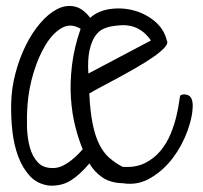

<svg xmlns="http://www.w3.org/2000/svg" viewBox="-20 -612 666 629"><path d="M141.6 -3.9Q102.5 -8.8 78.1 -35.2Q53.7 -61.5 39.6 -99.6Q25.4 -137.7 20.5 -183.1Q15.6 -228.5 16.6 -272.5Q17.6 -323.2 30.8 -372.6Q43.9 -421.9 64.5 -463.4Q85 -504.9 111.8 -536.1Q138.7 -567.4 167 -582Q195.3 -596.7 223.6 -590.8Q252 -585 275.4 -553.7Q301.8 -577.1 341.3 -582.5Q380.9 -587.9 418.9 -577.6Q457 -567.4 487.3 -542Q517.6 -516.6 526.4 -479.5Q532.2 -470.7 519.5 -456.5Q506.8 -442.4 482.9 -425.8Q459 -409.2 427.7 -391.1Q396.5 -373 366.7 -356.9Q336.9 -340.8 311 -327.1Q285.2 -313.5 272.5 -305.7Q275.4 -246.1 283.7 -205.6Q292 -165 305.7 -138.2Q319.3 -111.3 338.4 -94.7Q357.4 -78.1 381.8 -65.4Q424.8 -62.5 455.6 -78.1Q486.3 -93.8 506.8 -119.1Q527.3 -144.5 539.6 -174.8Q551.8 -205.1 558.1 -232.4Q564.5 -259.8 566.9 -278.8Q569.3 -297.9 571.3 -299.8Q582 -305.7 595.7 -300.3Q609.4 -294.9 611.3 -271.5Q612.3 -233.4 594.7 -184.6Q577.1 -135.7 546.4 -94.7Q515.6 -53.7 473.1 -28.8Q430.7 -3.9 382.8 -11.7Q341.8 -12.7 315.4 -30.8Q289.1 -48.8 272.5 -77.1V-76.2Q241.2 -39.1 211.4 -20.5Q181.6 -2 141.6 -3.9ZM251 -123Q237.3 -155.3 226.6 -197.8Q215.8 -240.2 212.4 -290.5Q209 -340.8 215.8 -398.4Q222.7 -456.1 244.1 -517.6Q211.9 -537.1 182.6 -520.5Q153.3 -503.9 129.9 -465.8Q106.4 -427.7 90.3 -375Q74.2 -322.3 70.3 -269.5Q67.4 -234.4 68.4 -197.3Q69.3 -160.2 77.6 -129.9Q85.9 -99.6 103.5 -80.6Q121.1 -61.5 151.4 -61.5Q174.8 -60.5 200.7 -77.6Q226.6 -94.7 251 -123ZM342.8 -525.4Q332 -523.4 317.9 -517.1Q303.7 -510.7 292 -494.1Q280.3 -477.5 273.4 -447.8Q266.6 -418 269.5 -371.1L474.6 -479.5Q459 -501 442.9 -511.7Q426.8 -522.5 410.2 -526.4Q393.6 -530.3 377 -529.3Q360.4 -528.3 342.8 -525.4Z"/></svg>

Font: Shadows Into Light Two
Style: Regular
Weight: 400
Designer: Kimberly Geswein
Foundry: Kimberly Geswein
Version: Version 1.003 2012